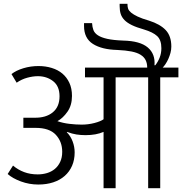

<svg xmlns="http://www.w3.org/2000/svg" viewBox="-20 -983 952 1003"><path d="M791 -642Q805 -659 814 -682Q823 -705 823 -731Q823 -774 801 -794.5Q779 -815 732 -829Q693 -840 668.5 -852Q644 -864 630 -878.5Q616 -893 610.5 -910.5Q605 -928 605 -951V-963H646V-959Q646 -947 649.5 -937Q653 -927 665 -917Q677 -907 699 -896.5Q721 -886 759 -875Q816 -857 845.5 -826Q875 -795 875 -740Q875 -723 870.5 -706.5Q866 -690 859.5 -675.5Q853 -661 845 -649Q837 -637 830 -630H912V-579H817V0H754V-579H584V0H521V-294Q482 -277 427 -277Q402 -277 379.5 -280.5Q357 -284 330 -294L329 -292Q349 -272 359.5 -244Q370 -216 370 -187Q370 -148 356.5 -117Q343 -86 318 -64Q293 -42 258 -30.5Q223 -19 180 -19Q133 -19 89.5 -35Q46 -51 20 -74L48 -118Q74 -96 106 -84Q138 -72 177 -72Q203 -72 226 -79Q249 -86 266.5 -100.5Q284 -115 294.5 -137.5Q305 -160 305 -190Q305 -243 271.5 -279Q238 -315 166 -315H102V-368H160Q220 -367 255.5 -396Q291 -425 291 -480Q291 -533 257.5 -559Q224 -585 178 -585Q152 -585 122.5 -577Q93 -569 67 -551L40 -596Q64 -615 102 -626.5Q140 -638 181 -638Q218 -638 250.5 -628Q283 -618 306 -598.5Q329 -579 342.5 -550Q356 -521 356 -482Q356 -433 332.5 -399.5Q309 -366 280 -350Q309 -340 342.5 -336Q376 -332 407 -332Q441 -332 473.5 -340.5Q506 -349 521 -360V-579H424V-630H749Q749 -652 741 -668.5Q733 -685 715 -696.5Q697 -708 667 -714Q637 -720 593 -722Q512 -724 465.5 -753.5Q419 -783 419 -847V-862H461Q462 -842 468 -826Q474 -810 491.5 -798.5Q509 -787 540.5 -780Q572 -773 624 -771Q712 -769 752 -735Q792 -701 787 -642Z"/></svg>

Font: Ek Mukta Light
Style: Regular
Weight: 300
Designer: Girish Dalvi and Yashodeep Gholap
Foundry: Ek Type
Version: Version 2.538;PS 1.002;hotconv 16.6.51;makeotf.lib2.5.65220;